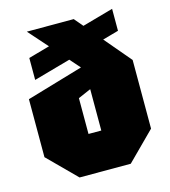

<svg xmlns="http://www.w3.org/2000/svg" viewBox="-106 -785 771 870"><g transform="rotate(-15 280.0 -350.0)"><path d="M160 0H400L530 -130V-452L320 -700H100L295 -480L30 -402V-130ZM310 -374V-180H250V-348ZM80 -479 500 -597V-700L80 -582Z"/></g></svg>

Font: Tektur Condensed Black
Style: Regular
Weight: 900
Width: 3
Designer: Adam Jagosz
Foundry: Adam Jagosz
Version: Version 1.005;gftools[0.9.30]